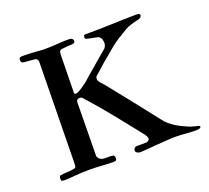

<svg xmlns="http://www.w3.org/2000/svg" viewBox="-88 -572 740 680"><g transform="rotate(-20 282.0 -232.0)"><path d="M181.6 -41.5Q187.5 -24.4 208.5 -24.4H219.2H228.5Q231 -24.4 233.2 -23.9Q235.4 -23.4 239.7 -22.9Q244.6 -21.5 244.6 -10.7Q244.6 -3.9 240.5 -2.7Q236.3 -1.5 230.5 -1.5Q211.9 -1.5 189 -3.2Q166 -4.9 145 -4.9Q108.9 -4.9 85.9 -2.4Q63 0 47.4 0Q42.5 0 38.6 -1Q34.7 -2 34.7 -8.3Q34.7 -10.7 35.4 -15.6Q36.1 -20.5 39.6 -21Q52.7 -23.4 65.9 -23.7Q79.1 -23.9 90.8 -26.4Q98.1 -26.9 99.4 -32.7Q100.6 -38.6 100.6 -45.4L106.4 -424.8Q106.4 -429.2 103.8 -433.3Q101.1 -437.5 94.2 -438.5L54.7 -441.9Q49.3 -441.9 46.6 -445.6Q43.9 -449.2 43.9 -453.6Q43.9 -464.4 55.7 -464.4Q85.4 -464.4 106.4 -462.4Q127.4 -460.4 134.8 -460.4Q152.3 -460.4 164.8 -460.9Q177.2 -461.4 186.8 -462.2Q196.3 -462.9 203.1 -463.4Q210 -463.9 216.8 -463.9H232.9Q239.3 -463.9 243.2 -461.4Q246.6 -459 247.3 -456.1Q248 -453.1 248 -451.2Q248 -445.8 242.2 -444.3Q240.7 -443.4 235.8 -443.1Q231 -442.9 224.1 -442.4Q217.3 -441.9 209.7 -441.4Q202.1 -440.9 195.8 -439.9Q189 -438 187.7 -431.9Q186.5 -425.8 186.5 -418L184.1 -278.8Q184.1 -274.4 190.9 -274.4Q193.8 -274.4 200.7 -277.8Q207.5 -281.2 216.3 -287.1Q225.1 -293 234.1 -300Q243.2 -307.1 250.5 -314.5L334.5 -386.2Q341.3 -391.1 343.8 -397.9Q346.2 -404.8 346.2 -407.2Q346.2 -415 344 -422.4Q341.8 -429.7 335 -434.1Q334 -435.1 329.8 -436Q325.7 -437 320.6 -438Q315.4 -439 310.1 -439.9Q304.7 -440.9 300.8 -441.9Q293 -443.8 289.6 -444.8Q286.1 -445.8 286.1 -452.6Q286.1 -454.6 287.4 -457.5Q288.6 -460.4 293 -460.4Q323.7 -460.4 348.4 -460.9Q373 -461.4 394.5 -462.2Q416 -462.9 436 -463.6Q456.1 -464.4 478 -464.4H484.9Q494.6 -464.4 495.6 -463.9Q500 -461.9 500 -456.1Q500 -454.6 495.6 -449.2Q490.7 -445.8 482.9 -444.3Q481.9 -444.3 476.1 -442.9Q470.2 -441.4 463.6 -439.5Q457 -437.5 451.2 -435.5Q445.3 -433.6 444.8 -433.1Q441.9 -432.1 435.3 -428.2Q428.7 -424.3 421.6 -419.9Q414.6 -415.5 408.4 -411.6Q402.3 -407.7 400.4 -407.2Q393.1 -402.8 383.3 -395.5Q373.5 -388.2 363.8 -379.9Q354 -371.6 344.5 -363.5Q335 -355.5 328.6 -350.6Q324.2 -347.2 318.4 -341.8Q312.5 -336.4 306.2 -330.8Q299.8 -325.2 293.7 -319.8Q287.6 -314.5 283.7 -311Q280.3 -308.6 278.6 -305.9Q276.9 -303.2 276.9 -296.4Q276.9 -291 283.9 -282.7Q291 -274.4 297.9 -267.1Q304.7 -258.3 321.3 -237.8Q337.9 -217.3 358.4 -191.4Q378.9 -165.5 400.9 -137.5Q422.9 -109.4 441.4 -85.9Q449.2 -74.7 459.7 -65.9Q470.2 -57.1 481.9 -49.8Q493.7 -42.5 505.9 -36.9Q518.1 -31.2 529.3 -26.4Q540.5 -22.9 545.9 -21.7Q551.3 -20.5 559.1 -18.6Q564 -17.1 564 -13.7Q564 -10.3 559.1 -8.5Q554.2 -6.8 547.4 -6.8H535.2Q530.3 -6.8 522.7 -7.3Q515.1 -7.8 506.3 -8.5Q497.6 -9.3 488.3 -9.8Q479 -10.3 470.2 -10.3Q452.6 -10.3 432.4 -8.8Q412.1 -7.3 392.8 -5.9Q373.5 -4.4 357.4 -2.9Q341.3 -1.5 332.5 -1.5Q327.1 -1.5 321.8 -4.9Q316.4 -8.3 316.4 -13.7Q316.4 -19 320.3 -22.7Q324.2 -26.4 328.6 -26.4H364.7Q369.1 -26.4 373.3 -30Q377.4 -33.7 377.4 -38.1Q377.4 -40.5 375.7 -44.2Q374 -47.9 372.1 -50.8Q370.1 -54.2 367.2 -57.6Q329.1 -106 290.5 -153.8Q252 -201.7 208.5 -250Q205.1 -255.9 194.8 -255.9Q191.9 -255.9 188 -252.9Q184.1 -250 184.1 -242.7Z"/></g></svg>

Font: IM FELL French Canon SC
Style: Regular
Weight: 400
Designer: Igino Marini
Foundry: Igino Marini
Version: 3.00